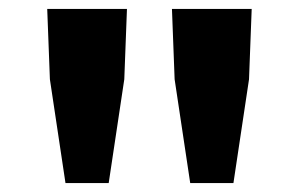

<svg xmlns="http://www.w3.org/2000/svg" viewBox="-20 -804 671 431"><path d="M127 -393H224L259 -626L265 -784H86L92 -626ZM407 -393H504L539 -626L545 -784H366L372 -626Z"/></svg>

Font: Noto Sans JP Black
Style: Regular
Weight: 900
Designer: Ryoko NISHIZUKA  (kana, bopomofo & ideographs); Paul D. Hunt (Latin, Greek & Cyrillic); Sandoll Communications , Soo-you
Foundry: Adobe
Version: Version 2.002;hotconv 1.0.116;makeotfexe 2.5.65601